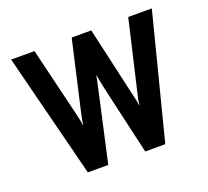

<svg xmlns="http://www.w3.org/2000/svg" viewBox="-94 -627 805 742"><g transform="rotate(-20 308.0 -255.5)"><path d="M148.5 0 19 -511H115L184.5 -222.5Q187.5 -211 189.5 -199.5Q191.5 -188 193.5 -175.5Q196 -190 197.8 -200.8Q199.5 -211.5 202.5 -224L268 -511H348.5L414 -223Q417 -211 419.5 -199.2Q422 -187.5 424 -173.5Q426 -187 428 -198.5Q430 -210 433.5 -223L500.5 -511H597.5L467 0H384.5L320.5 -279Q318 -291 314.2 -309.2Q310.5 -327.5 308 -343Q305 -327 301 -309Q297 -291 294.5 -279.5L232.5 0Z"/></g></svg>

Font: Overpass Mono SemiBold
Style: Regular
Weight: 600
Monospace: yes
Designer: Delve Withrington, Dave Bailey
Foundry: Delve Fonts LLC
Version: Version 4.000